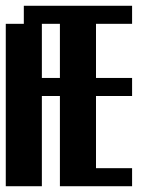

<svg xmlns="http://www.w3.org/2000/svg" viewBox="-20 -645 540 665"><path d="M0 -562.5H62.5V-625H437.5V-562.5H312.5V-375H437.5V-312.5H312.5V-62.5H437.5V0H187.5V-312.5H125V0H0ZM125 -562.5V-375H187.5V-562.5Z"/></svg>

Font: NeoDunggeunmo
Style: Regular
Weight: 400
Monospace: yes
Version: Version 1.600